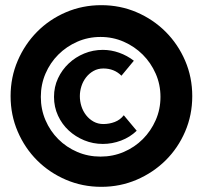

<svg xmlns="http://www.w3.org/2000/svg" viewBox="-20 -723 784 743"><path d="M138 -348Q138 -300 156 -258Q174 -216 205.5 -184.5Q237 -153 279 -135Q321 -117 369 -117Q417 -117 459 -135Q501 -153 532.5 -184.5Q564 -216 582.5 -258Q601 -300 601 -348Q601 -396 582.5 -438Q564 -480 532.5 -511.5Q501 -543 459 -561.5Q417 -580 369 -580Q321 -580 279 -561.5Q237 -543 205.5 -511.5Q174 -480 156 -438Q138 -396 138 -348ZM21 -351Q21 -424 48.5 -488Q76 -552 123.5 -600Q171 -648 235 -675.5Q299 -703 372 -703Q445 -703 509 -675.5Q573 -648 621 -600Q669 -552 696.5 -488Q724 -424 724 -351Q724 -278 696.5 -214Q669 -150 621 -102.5Q573 -55 509 -27.5Q445 0 372 0Q299 0 235 -27.5Q171 -55 123.5 -102.5Q76 -150 48.5 -214Q21 -278 21 -351ZM378 -530Q410 -530 441 -519Q472 -508 498 -488L450 -430Q422 -458 380 -458Q359 -458 342 -448.5Q325 -439 313 -423.5Q301 -408 295 -389Q289 -370 289 -351Q289 -331 295 -312Q301 -293 313 -277.5Q325 -262 342 -252.5Q359 -243 380 -243Q403 -243 424 -251Q445 -259 459 -277L509 -217Q483 -192 448.5 -179Q414 -166 378 -166Q340 -166 306 -180Q272 -194 246 -218Q220 -242 204.5 -275.5Q189 -309 189 -348Q189 -387 204.5 -420Q220 -453 246 -477.5Q272 -502 306 -516Q340 -530 378 -530Z"/></svg>

Font: CAT Rhythmus
Style: Regular
Weight: 400
Designer: Peter Wiegel nach alter Vorlage
Foundry: Peter Wiegel
Version: 1.000